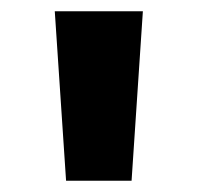

<svg xmlns="http://www.w3.org/2000/svg" viewBox="-20 -790 350 340"><path d="M97 -470 77 -770H233L213 -470Z"/></svg>

Font: M PLUS 2 Thin
Style: Bold
Weight: 700
Version: Version 1.001